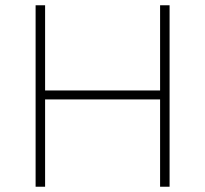

<svg xmlns="http://www.w3.org/2000/svg" viewBox="-20 -708 778 728"><path d="M115 0V-688H151V-365H587V-688H623V0H587V-331H151V0Z"/></svg>

Font: Saira Thin Thin
Style: Regular
Weight: 250
Version: Version 1.101